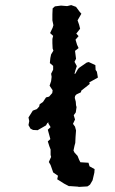

<svg xmlns="http://www.w3.org/2000/svg" viewBox="-20 -729 452 755"><path d="M92 -237 95 -253 92 -267 109 -294 125 -300 134 -310 136 -319 149 -328 161 -346 173 -349 188 -366 203 -372 211 -382 212 -396 235 -405 245 -413 255 -424 252 -437 276 -439 287 -458 292 -463 321 -483 329 -485 355 -473 356 -454 361 -447 365 -424 331 -405 333 -399 318 -387 300 -373 298 -366 281 -358 267 -343 259 -336 251 -322 248 -317 237 -309 228 -298 209 -285 197 -274V-268L177 -252L166 -245L161 -236L128 -217L110 -218L100 -223ZM258 3H251L232 -7L218 -16L205 -24L208 -38L189 -51L186 -60L179 -80L172 -92L181 -112L179 -120V-141L174 -154L168 -173L178 -182L168 -219L179 -229L170 -244L173 -258L175 -277V-293L178 -302L181 -323L176 -334L183 -351L185 -360L187 -374L175 -392L181 -410L183 -427L181 -439L189 -455V-470L176 -481L178 -501L181 -515L190 -530L187 -538L186 -559V-576L189 -588L177 -599L187 -620L190 -630L186 -649V-673L187 -696L196 -704L220 -707L244 -705L260 -709L279 -702L293 -683L300 -675L285 -649L291 -632L295 -616L280 -597L289 -587L277 -573L283 -553L289 -540L275 -529L279 -498L273 -486L282 -469L276 -451L273 -439L277 -426L278 -412L282 -394L277 -361L274 -344L278 -329L279 -315L281 -308L278 -287L270 -276L275 -259L267 -242L275 -231L279 -216L277 -189L276 -167L273 -156L269 -137L273 -129L285 -116L291 -101L296 -91L328 -89L332 -75L352 -64L351 -50L344 -20L334 -3L324 4L290 6L287 5Z"/></svg>

Font: Winky Rough
Style: Regular
Weight: 400
Designer: Simon Atzbach
Foundry: typofactur
Version: Version 1.206